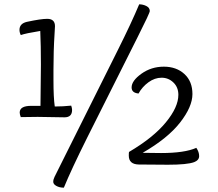

<svg xmlns="http://www.w3.org/2000/svg" viewBox="-20 -760 1005 887"><path d="M232 57 524 -528Q588 -656 623 -740Q641 -740 656.5 -732Q672 -724 672 -709Q672 -700 616 -589Q456 -271 382.5 -123.5Q309 24 275 107Q255 107 240.5 99Q226 91 226 80Q226 69 232 57ZM620 -328Q588 -331 588 -356Q588 -387 633.5 -419.5Q679 -452 737 -452Q795 -452 832 -418Q869 -384 869 -325.5Q869 -267 812 -194Q755 -121 639 -54Q668 -53 724 -53Q833 -53 887 -77Q900 -58 900 -39Q900 -20 877 -11Q845 1 756 1Q667 1 621 0Q575 -1 575 -41Q575 -55 576 -58Q688 -124 746 -194.5Q804 -265 804 -322Q804 -357 781 -379Q758 -401 726.5 -401Q695 -401 666 -380Q637 -359 620 -328ZM167 -271 169 -462Q169 -550 166 -617Q98 -606 76 -598Q70 -610 70 -622Q70 -651 104 -659Q169 -673 198 -673Q234 -673 234 -639Q234 -634 232 -603Q227 -526 227 -437V-390Q227 -309 233 -268Q271 -268 309 -272Q313 -260 313 -252Q313 -218 278 -218L154 -220Q104 -220 76 -219Q71 -232 71 -240Q71 -271 124 -271Z"/></svg>

Font: Overlock
Style: Regular
Weight: 400
Designer: Dario Muhafara
Foundry: Dario Manuel Muhafara
Version: Version 1.002